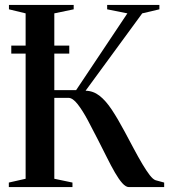

<svg xmlns="http://www.w3.org/2000/svg" viewBox="-20 -763 693 783"><path d="M16 0V-18.5L84.5 -34V-708.5L16.5 -725V-743H280.5V-725L201.5 -708.5V-395.5H290.5L499.5 -708.5L417 -725V-743H630V-725L560 -708.5L329 -393Q360 -392.5 385.5 -372.8Q411 -353 435.8 -315.8Q460.5 -278.5 488 -227Q507.5 -190.5 525.8 -156.2Q544 -122 560.5 -94.2Q577 -66.5 590.5 -49Q604 -31.5 614.5 -28L649.5 -18.5V0H506Q493 0 478.8 -16Q464.5 -32 448.8 -59.2Q433 -86.5 415.8 -121.2Q398.5 -156 379 -194Q359 -233.5 338 -272.8Q317 -312 296.8 -338Q276.5 -364 259 -364H201.5V-34L275.5 -18.5V0ZM262.5 -577V-544.5H26V-577Z"/></svg>

Font: Merriweather 144pt Medium
Style: Regular
Weight: 500
Version: Version 2.100